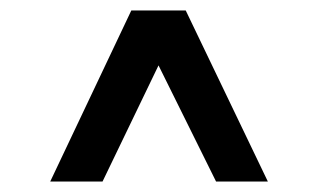

<svg xmlns="http://www.w3.org/2000/svg" viewBox="-20 -720 608 367"><path d="M283 -595 176 -373H76L231 -700H335L492 -373H393Z"/></svg>

Font: Oak Sans SemiBold
Style: Regular
Weight: 600
Designer: Erik Kennedy, Walven
Foundry: Erik Kennedy, Walven
Version: Version 1.000